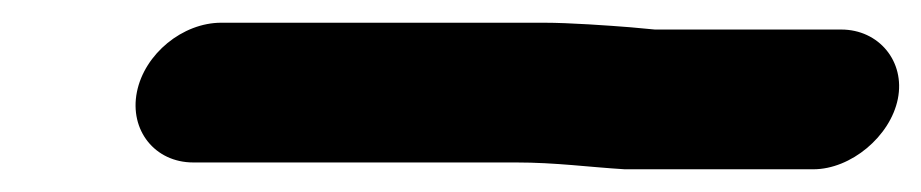

<svg xmlns="http://www.w3.org/2000/svg" viewBox="-20 -334 811 169"><path d="M150.1 -191H434.1C469.3 -191 498.4 -186.9 529.9 -185H695.9C729 -185 763.7 -214 770.3 -247C776.9 -280 753.5 -308 720.5 -308H556.5L534.9 -310C516 -311.5 481.3 -314 458.7 -314H174.7C140.8 -314 107.2 -286.6 100.5 -253C93.8 -219.4 116.3 -191 150.1 -191Z"/></svg>

Font: Smoothie
Style: It
Weight: 400
Foundry: Cannot Into Space Fonts
Version: Version 0.8